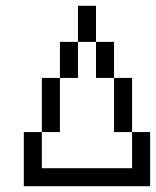

<svg xmlns="http://www.w3.org/2000/svg" viewBox="-20 -645 540 665"><path d="M62.5 -187.5V0H500V-187.5H437.5Q437.5 -187.5 437.5 -62.5H125Q125 -62.5 125 -187.5ZM125 -187.5H187.5V-375H125ZM437.5 -187.5V-375H375V-187.5ZM187.5 -375H250Q250 -375 250 -500H187.5Q187.5 -500 187.5 -375ZM375 -375Q375 -375 375 -500H312.5Q312.5 -500 312.5 -375ZM250 -500H312.5Q312.5 -500 312.5 -625H250Q250 -625 250 -500Z"/></svg>

Font: BFUnifontExMono
Style: Regular
Weight: 500
Version: Version 15.0.06